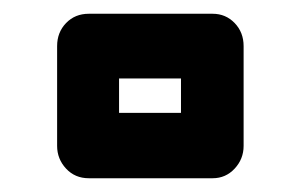

<svg xmlns="http://www.w3.org/2000/svg" viewBox="-20 -710 441 279"><path d="M109 -451Q89 -451 76 -465Q63 -479 63 -498V-643Q63 -663 76 -676.5Q89 -690 109 -690H289Q308 -690 321 -676.5Q334 -663 334 -643V-498Q334 -479 321 -465Q308 -451 289 -451ZM153 -546H243V-596H153Z"/></svg>

Font: Tschichold
Style: Bold
Weight: 700
Designer: Peter Wiegel
Foundry: Peter Wiegel
Version: Version 1.000; ttfautohint (v1.3)